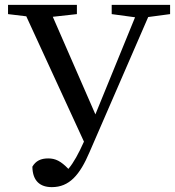

<svg xmlns="http://www.w3.org/2000/svg" viewBox="-20 -753 721 789"><path d="M679 -733H439V-695L535 -682L372 -283L197 -684L296 -695V-733H13V-695L88 -686L325 -171C303 -122 283 -85 261 -59C230 -91 208 -102 178 -102C148 -102 127 -92 113 -68C114 -8 146 16 193 16C265 16 308 -34 348 -128L589 -683L679 -695Z"/></svg>

Font: Noto Serif CJK JP Medium
Style: Regular
Weight: 500
Designer: Ryoko NISHIZUKA 西塚涼子 (kana & ideographs); Frank Grießhammer (Latin, Greek & Cyrillic); Wenlong ZHANG 张文龙 (bopomofo); San
Foundry: Adobe Systems Incorporated
Version: Version 1.000;PS 1;hotconv 16.6.53;makeotf.lib2.5.65590